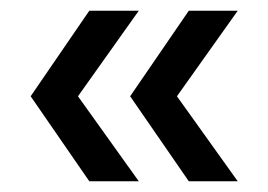

<svg xmlns="http://www.w3.org/2000/svg" viewBox="-20 -419 498 357"><path d="M146 -82H238L125 -240L238 -399H146L37 -240ZM331 -82H422L309 -240L422 -399H331L222 -240Z"/></svg>

Font: Outfit
Style: Regular
Weight: 400
Designer: Rodrigo Fuenzalida
Foundry: fragTYPE
Version: Version 1.100;gftools[0.9.27]